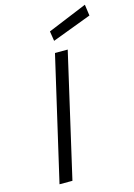

<svg xmlns="http://www.w3.org/2000/svg" viewBox="-137 -1006 752 1077"><g transform="rotate(-15 238.5 -468.0)"><path d="M477 -871 468 -936 240 -842 249 -785ZM145 0 310 -718H236L70 0Z"/></g></svg>

Font: RazerF5
Style: Italic
Weight: 400
Foundry: Razer Inc.
Version: Version 2